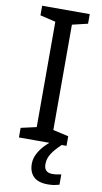

<svg xmlns="http://www.w3.org/2000/svg" viewBox="-102 -760 542 1025"><g transform="rotate(10 169.5 -247.0)"><path d="M298 0H40V-52L124 -71V-642L40 -662V-714H298V-662L214 -642V-71L298 -52ZM204 116Q204 161 249 161Q266 161 277.5 158.5Q289 156 297 155V211Q283 215 269 217.5Q255 220 235 220Q182 220 157 195Q132 170 132 126Q132 97 146.5 70Q161 43 182.5 21Q204 -1 224 -15L272 0Q238 32 221 58.5Q204 85 204 116Z"/></g></svg>

Font: Noto Sans Hanunoo
Style: Regular
Weight: 400
Designer: Monotype Design Team
Foundry: Monotype Imaging Inc.
Version: Version 2.003; ttfautohint (v1.8.4.7-5d5b)